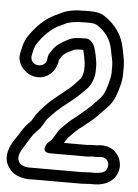

<svg xmlns="http://www.w3.org/2000/svg" viewBox="-55 -735 598 830"><g transform="rotate(5 243.5 -319.5)"><path d="M365 -68H385H390C406 -71 416 -69 423 -65C448 -50 441 -9 413 -3C404 -1 396 1 383 1H366H365L327 3H156H93C55 -1 34 -26 60 -71C72 -92 80 -102 94 -126C101 -138 111 -150 125 -163C139 -176 148 -203 163 -218C192 -248 197 -255 240 -288C279 -318 294 -334 320 -360C335 -375 349 -409 349 -436V-459C349 -480 338 -535 329 -550C323 -559 311 -574 297 -574C256 -574 240 -573 218 -562L207 -556C183 -544 165 -530 153 -511C144 -497 140 -495 137 -481L136 -470C130 -427 63 -433 67 -477C71 -498 74 -517 83 -531C111 -573 141 -601 173 -617C181 -620 189 -624 202 -631C214 -637 242 -643 283 -643H303C321 -643 332 -639 337 -636C377 -611 399 -577 407 -533C412 -502 418 -491 418 -463V-434C418 -421 412 -395 401 -361C394 -343 387 -332 379 -323C359 -302 341 -282 320 -265C303 -251 285 -234 268 -222C253 -211 231 -188 219 -176C207 -164 194 -134 182 -122L168 -109C168 -109 136 -66 186 -66H342C350 -66 358 -68 365 -68ZM367 51H383C398 51 410 49 424 45C463 36 499 -7 486 -57C476 -98 436 -128 383 -118H365C357 -118 349 -117 340 -116H239C244 -125 253 -138 255 -140C265 -150 285 -172 297 -181C315 -194 334 -211 352 -225C375 -244 393 -266 415 -288C430 -303 441 -322 449 -345C462 -383 468 -411 468 -434V-463C468 -495 463 -509 457 -542C447 -600 414 -647 364 -679C347 -690 326 -693 303 -693H283C238 -693 204 -688 179 -675C164 -667 158 -665 152 -662C109 -641 72 -606 41 -558C27 -536 23 -514 17 -486C7 -437 50 -395 91 -390C143 -383 181 -423 186 -470C196 -488 201 -498 229 -512L240 -517C252 -523 256 -524 287 -524C288 -522 291 -510 294 -494C298 -474 299 -461 299 -459V-436C299 -434 298 -426 294 -414C290 -403 286 -398 284 -396C278 -390 270 -381 260 -370C244 -353 171 -298 155 -281C136 -261 115 -241 101 -216C96 -207 92 -201 90 -198C75 -184 61 -167 51 -151C36 -125 29 -119 16 -96C-1 -65 -9 -32 5 -2C17 23 38 41 65 48C98 56 93 53 155 53H328H329Z"/></g></svg>

Font: AppleStorm
Style: XbdOut
Weight: 800
Foundry: Cannot Into Space Fonts
Version: Version 1.01